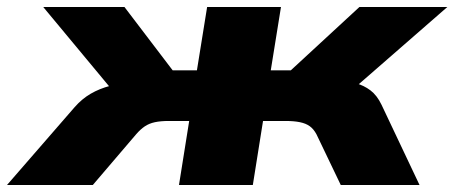

<svg xmlns="http://www.w3.org/2000/svg" viewBox="-68 -526 1292 546"><path d="M-48 0 144 -221Q165 -245 190 -259.5Q215 -274 245.5 -282Q276 -290 310 -293L281 -234L55 -506H286L423 -326H492L521 -506H731L702 -326H759L954 -506H1204L892 -234L888 -299Q920 -296 943.5 -289.5Q967 -283 985.5 -269Q1004 -255 1017 -228L1125 0H901L832 -144Q824 -159 813 -167Q802 -175 785 -178.5Q768 -182 744 -182H680L651 0H441L470 -182H412Q389 -182 372.5 -178.5Q356 -175 343.5 -166.5Q331 -158 319 -144L196 0Z"/></svg>

Font: Nunito Sans 7pt Expanded Black
Style: Italic
Weight: 900
Width: 7
Italic angle: -9°
Designer: Vernon Adams
Foundry: Vernon Adams
Version: Version 3.101;gftools[0.9.27]